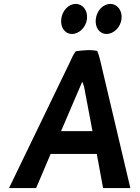

<svg xmlns="http://www.w3.org/2000/svg" viewBox="-20 -958 715 978"><path d="M292 -861C287 -819 310 -785 347 -785C383 -785 418 -819 423 -861C428 -904 402 -938 366 -938C329 -938 297 -904 292 -861ZM468 -861C463 -819 486 -785 523 -785C559 -785 594 -819 599 -861C604 -904 578 -938 542 -938C505 -938 473 -904 468 -861ZM644 0 490 -652C486 -669 481 -685 475 -699C462 -701 447 -703 433 -703C408 -702 386 -700 366 -697C352 -679 343 -656 333 -635L26 0H164L238 -174H473L505 0ZM291 -290 399 -542 408 -518 451 -290Z"/></svg>

Font: Bluebird
Style: NrwObl
Weight: 400
Designer: Jasper
Foundry: Cannot Into Space Fonts
Version: Version 0.98